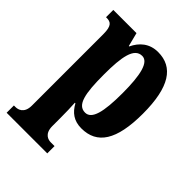

<svg xmlns="http://www.w3.org/2000/svg" viewBox="-222 -654 989 989"><g transform="rotate(45 272.5 -159.5)"><path d="M8 227H304V174H276C259 174 223 166 223 109V53C223 10 222 -27 220 -58H224C248 -14 282 12 337 12C451 12 508 -73 508 -266C508 -460 449 -546 339 -546C276 -546 236 -510 213 -461H210L191 -536H22V-483H26C55 -483 74 -474 74 -412V109C74 166 37 174 20 174H8ZM293 -59C237 -59 223 -127 223 -267C223 -396 237 -474 295 -474C341 -474 359 -399 359 -266C359 -128 341 -59 293 -59Z"/></g></svg>

Font: Noto Serif Hebrew ExtraCondensed ExtraBold
Style: Regular
Weight: 800
Width: 2
Designer: Monotype Design Team
Foundry: Monotype Imaging Inc.
Version: Version 2.004